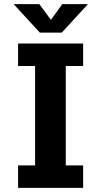

<svg xmlns="http://www.w3.org/2000/svg" viewBox="-20 -911 490 931"><path d="M383.1 -590.9H298.9V-109.1H383.1V0H67.7V-109.1H150.1V-590.9H67.7V-700H383.1ZM406.6 -891.1 279.6 -753H173.1L46.1 -891.1H170.6L226.9 -814.7L282.1 -891.1Z"/></svg>

Font: League Mono Thin Condensed
Style: Regular
Weight: 100
Width: 1
Designer: Tyler Finck
Foundry: The League of Moveable Type / Tyler Finck
Version: Version 2.300;RELEASE